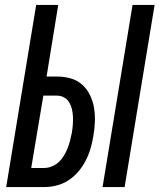

<svg xmlns="http://www.w3.org/2000/svg" viewBox="-20 -755 644 775"><path d="M394 0 515 -735H604L483 0ZM5 0 126 -735H215L168 -446H210Q239 -446 265.5 -438.5Q292 -431 311.5 -413.5Q331 -396 343 -371.5Q355 -347 359.5 -320Q364 -293 363 -264.5Q362 -236 357 -207Q353 -182 346 -157.5Q339 -133 327 -109Q315 -85 297.5 -64Q280 -43 257.5 -28Q235 -13 209.5 -6.5Q184 0 159 0ZM158 -77Q174 -77 190 -83.5Q206 -90 218 -101.5Q230 -113 238.5 -127.5Q247 -142 253 -157Q259 -172 263 -188Q267 -204 270 -219V-220Q273 -236 274 -252Q275 -268 274.5 -283.5Q274 -299 270.5 -314Q267 -329 259.5 -341.5Q252 -354 239 -361.5Q226 -369 210 -369H155L106 -77Z"/></svg>

Font: Iosevka Md Ex Obl
Style: Regular
Weight: 500
Width: 7
Italic angle: -9°
Monospace: yes
Designer: Belleve Invis
Foundry: Belleve Invis
Version: Version 32.5.0; ttfautohint (v1.8.4)